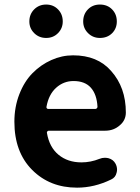

<svg xmlns="http://www.w3.org/2000/svg" viewBox="-20 -820 620 853"><path d="M322.3 13.7Q201.2 13.7 122.6 -65.4Q43.9 -144.5 43.9 -279.3Q43.9 -344.7 65.9 -401.4Q87.9 -458 124.5 -495.1Q161.1 -532.2 208 -553.2Q254.9 -574.2 304.7 -574.2Q413.1 -574.2 473.6 -504.9Q539.1 -431.6 539.1 -320.3Q539.1 -286.1 512.7 -263.7Q485.4 -239.3 447.3 -239.3H196.3Q193.4 -239.3 190.4 -236.3Q187.5 -233.4 188.5 -229.5Q199.2 -166 240.2 -132.3Q281.2 -98.6 341.8 -98.6Q382.8 -98.6 421.9 -114.3Q433.6 -119.1 445.3 -119.1Q454.1 -119.1 461.9 -117.2Q483.4 -111.3 493.2 -92.8Q500 -80.1 500 -66.4Q500 -59.6 498 -52.7Q493.2 -31.2 473.6 -22.5Q399.4 13.7 322.3 13.7ZM186.5 -345.7Q185.5 -341.8 188 -338.9Q190.4 -335.9 194.3 -335.9H403.3Q407.2 -335.9 410.2 -338.9Q413.1 -341.8 413.1 -345.7Q410.2 -400.4 383.8 -430.2Q357.4 -460 306.6 -460Q262.7 -460 229.5 -430.2Q196.3 -400.4 186.5 -345.7ZM110.4 -724.6Q110.4 -756.8 131.8 -778.3Q153.3 -799.8 185.1 -799.8Q216.8 -799.8 237.8 -778.3Q258.8 -756.8 258.8 -724.6Q258.8 -694.3 237.8 -672.9Q216.8 -651.4 185.1 -651.4Q153.3 -651.4 131.8 -672.9Q110.4 -694.3 110.4 -724.6ZM423.8 -651.4Q392.6 -651.4 371.1 -672.9Q349.6 -694.3 349.6 -724.6Q349.6 -756.8 370.6 -778.3Q391.6 -799.8 423.8 -799.8Q457 -799.8 478 -778.3Q499 -756.8 499 -724.6Q499 -693.4 478 -672.4Q457 -651.4 423.8 -651.4Z"/></svg>

Font: Gen Jyuu GothicX Bold
Style: Bold
Weight: 700
Designer: Ryoko NISHIZUKA (kana &amp; ideographs); Paul D. Hunt (Latin, Greek &amp; Cyrillic); Wenlong ZHANG (bopomofo); Sandoll C
Version: Version 1.058.20140828